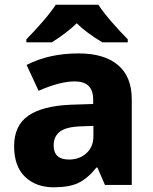

<svg xmlns="http://www.w3.org/2000/svg" viewBox="-20 -786 651 816"><path d="M540 -364V0H426L394 -74H390Q353 -28 314 -9Q275 10 208 10Q133 10 86.5 -34.5Q40 -79 40 -165Q40 -252 100 -294Q160 -336 282 -341L376 -344V-363Q376 -440 298 -440Q234 -440 144 -400L93 -510Q188 -559 314 -559Q423 -559 481.5 -509.5Q540 -460 540 -364ZM324 -249Q261 -247 234.5 -226.5Q208 -206 208 -168Q208 -108 273 -108Q318 -108 347.5 -135Q377 -162 377 -207V-251ZM523 -619V-606H415Q348 -646 306 -687Q264 -646 200 -606H92V-619Q125 -652 161 -693.5Q197 -735 217 -766H398Q418 -735 454.5 -693Q491 -651 523 -619Z"/></svg>

Font: Noto Sans UI ExtraBold
Style: Regular
Weight: 800
Designer: Monotype Design Team
Foundry: Monotype Imaging Inc.
Version: Version 1.001